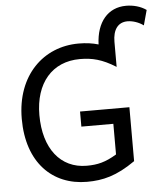

<svg xmlns="http://www.w3.org/2000/svg" viewBox="-60 -956 879 1022"><g transform="rotate(-5 379.5 -445.0)"><path d="M622.6 -363.8H358.9V-283.2H529.8V-119.6C470.2 -83.5 427.7 -73.2 369.6 -73.2C230 -73.2 141.6 -184.1 141.6 -363.8C141.6 -534.2 233.4 -642.1 382.3 -642.1C447.3 -642.1 500.5 -629.4 573.7 -583.5V-717.8C573.7 -781.7 601.1 -820.3 651.9 -820.3C680.2 -820.3 712.9 -809.1 737.3 -791L759.3 -871.6C729 -893.1 689.9 -903.3 651.9 -903.3C554.7 -903.3 492.7 -830.1 488.3 -710.9C457 -720.2 422.9 -725.1 382.3 -725.1C195.3 -725.1 46.4 -585.4 46.4 -351.6C46.4 -117.7 179.2 12.2 363.8 12.2C448.2 12.2 522.5 -5.4 622.6 -75.7Z"/></g></svg>

Font: Andika
Style: Regular
Weight: 400
Designer: Victor Gaultney, Annie Olsen, Julie Remington, Don Collingsworth, Eric Hays
Foundry: SIL International
Version: Version 1.000